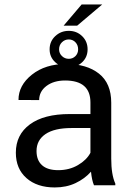

<svg xmlns="http://www.w3.org/2000/svg" viewBox="-20 -822 588 852"><path d="M223.1 9.8Q144.5 9.8 97.4 -31.7Q50.3 -73.2 50.3 -144.5Q50.3 -224.1 112.5 -270Q174.8 -315.9 289.1 -315.9H381.3V-367.2Q381.3 -464.8 269 -464.8Q218.3 -464.8 186 -440.4Q153.8 -416 153.8 -377.9L62 -378.4Q62 -443.4 121.6 -490.7Q181.2 -538.1 273.4 -538.1Q365.2 -538.1 419.4 -495.1Q473.6 -452.1 473.6 -366.2V-118.2Q473.6 -46.9 491.7 -7.3V0H397Q387.7 -21.5 383.8 -60.1Q356 -28.8 315.2 -9.5Q274.4 9.8 223.1 9.8ZM142.1 -151.9Q142.1 -110.8 166.5 -88.9Q190.9 -66.9 238.3 -66.9Q287.6 -66.9 325.9 -89.4Q364.3 -111.8 381.3 -144V-253.9H297.9Q221.2 -253.9 181.6 -226.8Q142.1 -199.7 142.1 -151.9ZM262.2 -708 342.3 -802.2H433.6L322.3 -708ZM200.2 -603Q200.2 -638.2 225.1 -661.6Q250 -685.1 285.2 -685.1Q320.3 -685.1 344.5 -661.6Q368.7 -638.2 368.7 -603Q368.7 -568.4 344.5 -545.7Q320.3 -522.9 285.2 -522.9Q250 -522.9 225.1 -545.9Q200.2 -568.8 200.2 -603ZM242.2 -603Q242.2 -585.4 254.9 -573.2Q267.6 -561 285.2 -561Q302.7 -561 314.7 -573Q326.7 -585 326.7 -603Q326.7 -622.1 314.7 -634.5Q302.7 -647 285.2 -647Q267.6 -647 254.9 -634.5Q242.2 -622.1 242.2 -603Z"/></svg>

Font: Bert Sans Medium
Style: Regular
Weight: 500
Designer: Christian Robertson, Adam Twardoch, & Cristiano Sobral
Foundry: Google
Version: Version 12.135;January 10, 2020;FontCreator 12.0.0.2547 64-b